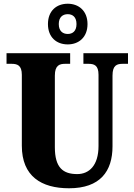

<svg xmlns="http://www.w3.org/2000/svg" viewBox="-20 -999 720 1029"><path d="M343 -761C402 -761 449 -799 449 -870C449 -941 402 -979 343 -979C283 -979 237 -941 237 -870C237 -799 283 -761 343 -761ZM343 -817C317 -817 295 -832 295 -870C295 -908 317 -923 343 -923C369 -923 390 -908 390 -870C390 -832 369 -817 343 -817ZM350 10C517 10 583 -81 583 -215V-594C583 -650 607 -657 639 -657H666V-714H427V-657H453C484 -657 508 -650 508 -598V-217C508 -110 456 -66 394 -66C318 -66 274 -100 274 -210V-594C274 -650 300 -657 330 -657H356V-714H15V-657H41C72 -657 97 -650 97 -598V-218C97 -54 202 10 350 10Z"/></svg>

Font: Noto Serif Bengali Condensed Black
Style: Regular
Weight: 900
Width: 3
Designer: Juan Bruce, Universal Thirst, Indian Type Foundry and the Monotype Design Team.
Foundry: Monotype Imaging Inc.
Version: Version 2.003